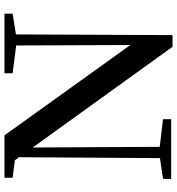

<svg xmlns="http://www.w3.org/2000/svg" viewBox="13 -790 783 849"><g transform="rotate(-90 404.5 -365.5)"><path d="M768.6 -737.3V-701.2L676.8 -686.5L673.8 5.9H622.1L176.8 -612.3L179.7 -50.8L301.8 -36.1V0H38.1V-36.1L129.9 -49.8L133.8 -672.9L120.1 -691.4L43 -701.2V-737.3H230.5L629.9 -180.7L627.9 -685.5L504.9 -701.2V-737.3Z"/></g></svg>

Font: GenYoMin TW TTF SemiBold
Style: Regular
Weight: 600
Version: Version 1.300